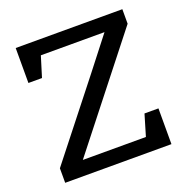

<svg xmlns="http://www.w3.org/2000/svg" viewBox="-126 -825 922 944"><g transform="rotate(-20 335.0 -353.0)"><path d="M613 0H57V-76Q447 -570 492 -630H159L126 -523H55V-706H613V-630L177 -76H507L540 -187H613Z"/></g></svg>

Font: Belgrano
Style: Regular
Weight: 400
Designer: Daniel Hernandez
Foundry: Daniel Hernndez
Version: Version 1.003